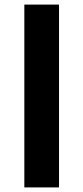

<svg xmlns="http://www.w3.org/2000/svg" viewBox="-20 -749 363 836"><path d="M86 67V-729H237V67Z"/></svg>

Font: Hubot Sans SemiExpanded
Style: Bold
Weight: 700
Width: 6
Designer: Deni Anggara
Foundry: GitHub, Inc., Subsidiary of Microsoft Corporation
Version: Version 2.000